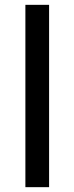

<svg xmlns="http://www.w3.org/2000/svg" viewBox="-20 -603 308 794"><path d="M85 171V-583H183V171Z"/></svg>

Font: Rokkitt
Style: Bold
Weight: 700
Designer: Vernon Adams
Foundry: Vernon Adams
Version: Version 3.103